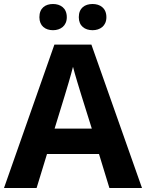

<svg xmlns="http://www.w3.org/2000/svg" viewBox="-20 -991 730 960"><path d="M177 -905C177 -861 207 -840 245 -840C282 -840 314 -861 314 -905C314 -951 282 -971 245 -971C207 -971 177 -951 177 -905ZM374 -905C374 -861 404 -840 443 -840C480 -840 512 -861 512 -905C512 -951 480 -971 443 -971C404 -971 374 -951 374 -905ZM527 -51H690L437 -768H252L0 -51H163L215 -221H475ZM387 -514 439 -348H253L304 -514C311 -536 335 -617 345 -657C355 -617 377 -547 387 -514Z"/></svg>

Font: Noto Sans Tamil UI
Style: Bold
Weight: 700
Designer: Jelle Bosma - Monotype Design Team
Foundry: Monotype Imaging Inc.
Version: Version 2.004